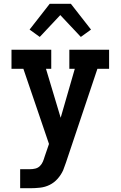

<svg xmlns="http://www.w3.org/2000/svg" viewBox="-20 -784 640 1019"><path d="M87 215V114H139Q154 114 168 110.5Q182 107 192 97Q202 87 207.5 74Q213 61 217 47L240 -20L178 -202L104 -419H41V-520H252V-419H224L302 -159L377 -419H348V-520H559V-419H497L330 79Q326 89 322.5 99.5Q319 110 315 120Q304 144 286 164.5Q268 185 244 197Q220 209 193 212Q166 215 139 215ZM191 -588 137 -627 244 -764H356L463 -627L409 -588L300 -704Z"/></svg>

Font: Iosevka Plex Etoile
Style: Bold
Weight: 700
Designer: Belleve Invis
Foundry: Belleve Invis
Version: Version 25.1.1; ttfautohint (v1.8.4)